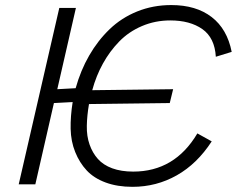

<svg xmlns="http://www.w3.org/2000/svg" viewBox="-20 -721 926 751"><path d="M498 9.8Q439 9.8 393.3 -7.1Q347.7 -23.9 319.3 -54.2Q291 -84.5 274.2 -126.2Q257.3 -168 256.3 -217.3Q255.4 -266.6 264.2 -321.8L190.9 -317.9L118.2 0H53.2L211.9 -689.9H276.9L204.1 -372.1L275.9 -376Q295.4 -445.8 328.9 -503.9Q362.3 -562 408.7 -606.7Q455.1 -651.4 516.8 -676.3Q578.6 -701.2 649.9 -701.2Q747.1 -701.2 807.9 -654.3Q868.7 -607.4 886.2 -518.1L824.2 -499Q819.8 -573.2 771.5 -607.2Q723.1 -641.1 646 -641.1Q586.9 -641.1 535.4 -619.1Q483.9 -597.2 446.5 -558.8Q409.2 -520.5 382.6 -472.4Q356 -424.3 340.8 -368.2L657.2 -372.1L644 -317.9L328.1 -314Q320.3 -268.6 319.6 -228.5Q318.8 -188.5 330.3 -155.8Q341.8 -123 362.8 -99.4Q383.8 -75.7 418.9 -62.7Q454.1 -49.8 501 -49.8Q663.6 -49.8 752 -199.2L808.1 -168Q751 -80.1 671.4 -35.2Q591.8 9.8 498 9.8Z"/></svg>

Font: HK Grotesk Light Italic
Style: Regular
Weight: 300
Italic angle: -13°
Designer: Alfredo Marco Pradil and Stefan Peev
Foundry: Hanken Design Co.
Version: Version 1.000;PS 001.000;hotconv 1.0.88;makeotf.lib2.5.64775